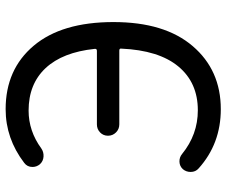

<svg xmlns="http://www.w3.org/2000/svg" viewBox="-81 -706 800 678"><g transform="rotate(-90 319.0 -367.0)"><path d="M133.8 -621.1Q121.1 -612.3 105 -613.3Q88.9 -614.3 78.1 -626Q68.4 -637.7 68.4 -652.3Q68.4 -670.9 83 -681.6Q168.9 -747.1 272.5 -747.1Q413.1 -747.1 496.6 -647.9Q580.1 -548.8 580.1 -366.2Q580.1 -185.5 495.1 -86.4Q410.2 12.7 272.5 12.7Q150.4 12.7 63.5 -65.4Q50.8 -76.2 50.8 -93.8Q50.8 -109.4 60.5 -121.1Q71.3 -132.8 86.9 -133.3Q102.5 -133.8 114.3 -124Q182.6 -68.4 268.6 -68.4Q366.2 -68.4 423.3 -137.2Q480.5 -206.1 486.3 -338.9Q487.3 -345.7 479.5 -345.7H218.8Q202.1 -345.7 190.4 -357.4Q178.7 -369.1 178.7 -385.7Q178.7 -402.3 190.4 -413.6Q202.1 -424.8 218.8 -424.8H478.5Q486.3 -424.8 485.4 -432.6Q473.6 -545.9 417.5 -606Q361.3 -666 267.6 -666Q195.3 -666 133.8 -621.1Z"/></g></svg>

Font: Gen Jyuu Gothic Regular
Style: Regular
Weight: 400
Designer: [Source Han Sans]
Ryoko NISHIZUKA  (kana & ideographs); Paul D. Hunt (Latin, Greek & Cyrillic); Wenlong ZHANG  (bopomofo
Version: Version 1.002.20150607